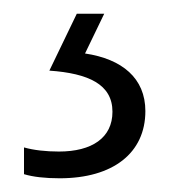

<svg xmlns="http://www.w3.org/2000/svg" viewBox="-20 -20 251 280"><path d="M192 142C192 94 158 66 104 58L132 0H92L52 83C109 87 144 103 144 143C144 181 114 201 66 201C47 201 29 199 15 195V234C28 238 46 240 67 240C145 240 192 203 192 142Z"/></svg>

Font: Noto Sans Devanagari SemiCondensed Light
Style: Regular
Weight: 300
Width: 4
Designer: Jelle Bosma - Monotype Design Team
Foundry: Monotype Imaging Inc.
Version: Version 2.004